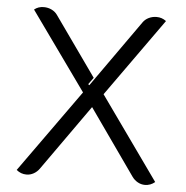

<svg xmlns="http://www.w3.org/2000/svg" viewBox="-52 -759 792 819"><g transform="rotate(5 344.5 -350.0)"><path d="M48 -7 301 -361 62 -695Q79 -709 103 -709Q121 -709 136.5 -701.5Q152 -694 161 -681L341 -427L320 -398L325 -394L528 -681Q537 -694 552.5 -701.5Q568 -709 586 -709Q609 -709 627 -695L389 -361L641 -7Q622 9 598 9Q582 9 567.5 1Q553 -7 543 -21L345 -302L146 -21Q136 -7 121.5 1Q107 9 91 9Q67 9 48 -7Z"/></g></svg>

Font: K2D Light
Style: Regular
Weight: 300
Designer: Katatrad Aksorn Co.,Ltd.
Foundry: Cadson Demak Co.,Ltd.
Version: Version 1.000; ttfautohint (v1.6)